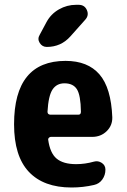

<svg xmlns="http://www.w3.org/2000/svg" viewBox="-20 -790 540 819"><path d="M314.5 -300.8Q325.2 -300.8 325.2 -313.5Q324.2 -383.8 308.1 -409.2Q292 -434.6 254.9 -434.6Q221.7 -434.6 204.1 -408.2Q186.5 -381.8 182.6 -313.5Q182.6 -301.8 194.3 -300.8ZM259.8 -530.3Q354.5 -530.3 404.3 -472.7Q454.1 -415 459 -290Q460 -254.9 435.1 -230.5Q410.2 -206.1 373 -206.1H196.3Q192.4 -206.1 188.5 -202.1Q184.6 -198.2 185.5 -194.3Q193.4 -136.7 221.7 -113.3Q250 -89.8 304.7 -89.8Q342.8 -89.8 380.9 -100.6Q398.4 -105.5 414.1 -95.2Q429.7 -85 429.7 -66.4Q429.7 -43 416.5 -24.4Q403.3 -5.9 380.9 -1Q334 9.8 285.2 9.8Q166 9.8 103 -57.1Q40 -124 40 -259.8Q40 -530.3 259.8 -530.3ZM304.7 -769.5H315.4Q340.8 -769.5 350.6 -747.1Q360.4 -724.6 343.8 -706.1L280.3 -634.8Q240.2 -589.8 179.7 -589.8Q160.2 -589.8 149.4 -606.9Q138.7 -624 149.4 -641.6L178.7 -696.3Q197.3 -730.5 231.4 -750Q265.6 -769.5 304.7 -769.5Z"/></svg>

Font: Rounded-X Mgen+ 1mn bold
Style: Bold
Weight: 700
Designer: [Source Han Sans]
Ryoko NISHIZUKA  (kana & ideographs); Paul D. Hunt (Latin, Greek & Cyrillic); Wenlong ZHANG  (bopomofo
Version: Version 1.059.20150602